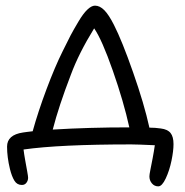

<svg xmlns="http://www.w3.org/2000/svg" viewBox="-20 -516 652 677"><path d="M538.1 141.1Q524.4 141.1 515.6 130.6Q506.8 120.1 506.8 106Q506.8 100.1 510 84Q513.2 67.9 518.1 42.7Q522.9 17.6 525.9 -3.9Q462.9 -6.8 442.9 -6.8Q189.5 -6.8 63 11.2Q64.9 27.3 69.1 50.5Q73.2 73.7 76.2 89.8Q79.1 106 79.1 110.8Q79.1 120.6 73.2 128.4Q67.4 136.2 57.1 136.2Q40 136.2 30.8 121.1Q21.5 106 15.1 80.1Q4.9 38.1 4.9 1Q4.9 -40.5 61 -48.8Q63 -48.8 75.2 -50.8Q87.4 -52.7 95.2 -53.2Q114.3 -122.1 143.8 -200.9Q173.3 -279.8 201.2 -335.9Q218.3 -371.1 229 -391.4Q239.7 -411.6 256.6 -439.9Q273.4 -468.3 288.1 -482.2Q302.7 -496.1 314.9 -496.1Q332 -496.1 347.9 -480Q363.8 -463.9 381.8 -428.2Q410.2 -372.6 449.2 -261.2Q488.3 -149.9 506.8 -65.9Q527.3 -65.9 546.9 -63Q570.8 -60.1 581.3 -47.1Q591.8 -34.2 591.8 -7.8Q591.8 16.1 584.7 50.5Q577.6 85 564.5 113Q551.3 141.1 538.1 141.1ZM230 -252.9Q187 -141.1 166 -59.1Q293.9 -66.9 436 -66.9Q416 -157.7 377.7 -267.1Q339.4 -376.5 312 -416Q257.8 -328.1 230 -252.9Z"/></svg>

Font: Shantell Sans Normal
Style: Regular
Weight: 300
Designer: Stephen Nixon, Anya Danilova, Shantell Martin
Foundry: Arrow Type
Version: Version 1.006;[559af2be0]